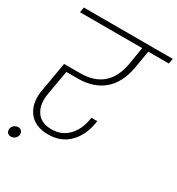

<svg xmlns="http://www.w3.org/2000/svg" viewBox="-202 -868 1040 1125"><g transform="rotate(30 318.0 -305.5)"><path d="M28 -705 34 -740H636L629 -705H490L470 -585Q450 -474 383.5 -418Q317 -362 211 -362H134L106 -203Q91 -124 122.5 -75.5Q154 -27 226 -27Q292 -27 336 -71Q380 -115 393 -189L396 -203H435Q433 -193 433 -190Q418 -98 363 -44.5Q308 9 224 9Q132 9 89.5 -50.5Q47 -110 66 -206L99 -396H207Q395 -396 429 -585L449 -705ZM53 59Q67 59 75.5 69Q84 79 82 94Q80 109 68 119Q56 129 41 129Q26 129 17.5 119Q9 109 11 94Q13 79 25 69Q37 59 53 59Z"/></g></svg>

Font: Poppins ExtraLight
Style: Italic
Weight: 275
Italic angle: -10°
Designer: Ninad Kale (Devanagari), Jonny Pinhorn (Latin)
Foundry: Indian Type Foundry
Version: Version 3.200;PS 1.000;hotconv 16.6.54;makeotf.lib2.5.65590